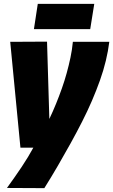

<svg xmlns="http://www.w3.org/2000/svg" viewBox="-20 -765 587 996"><path d="M358 -548H547Q541 -500 529 -450Q517 -400 498.5 -348Q480 -296 457 -242.5Q434 -189 406 -134Q378 -79 346.5 -22Q315 35 281 93.5Q247 152 210 211L16 210Q59 151 93 100Q127 49 153 1H86L33 -548L224 -549L236 -148Q255 -188 271 -227.5Q287 -267 301 -306.5Q315 -346 326 -386Q337 -426 345.5 -466Q354 -506 358 -548ZM156 -614 176 -745H469L448 -614Z"/></svg>

Font: Georama ExtraBold
Style: Italic
Weight: 800
Italic angle: -9°
Version: Version 1.001